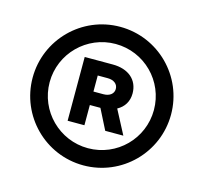

<svg xmlns="http://www.w3.org/2000/svg" viewBox="-87 -834 807 761"><g transform="rotate(15 316.5 -453.0)"><path d="M316.4 -168.9C473.6 -168.9 600.6 -296.4 600.6 -453.1C600.6 -609.9 473.6 -737.3 316.4 -737.3C159.7 -737.3 32.7 -609.9 32.7 -453.1C32.7 -296.4 159.7 -168.9 316.4 -168.9ZM316.4 -239.3C198.7 -239.3 102.5 -335 102.5 -453.1C102.5 -571.3 198.7 -667 316.4 -667C435.1 -667 530.3 -571.3 530.3 -453.1C530.3 -335 435.1 -239.3 316.4 -239.3ZM323.2 -406.7 365.2 -323.7H439.5L388.2 -421.4C416 -436.5 431.6 -461.9 431.6 -494.6C431.6 -550.3 390.6 -585.4 326.2 -585.4H210.9V-323.7H279.8V-406.7H322.3C322.8 -406.7 323.2 -406.7 323.2 -406.7ZM320.8 -461.9H279.8V-527.8H320.8C346.2 -527.8 362.8 -514.6 362.8 -494.6C362.8 -475.1 346.2 -461.9 320.8 -461.9Z"/></g></svg>

Font: Inteeer Medium
Style: Regular
Weight: 500
Designer: Rasmus Andersson
Foundry: rsms
Version: Version 4.001;Glyphs 3.4 (3402)